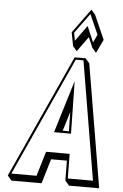

<svg xmlns="http://www.w3.org/2000/svg" viewBox="-72 -1201 819 1282"><g transform="rotate(5 337.5 -560.0)"><path d="M477.2 -825H403.8L27.6 0L54.9 31.8H256.8L306.4 -133.2H412L413.6 0L440.8 31.8H642.8L504.4 -793.2ZM369.3 -990 386.6 -899 413.8 -867.2 486.1 -967.5 515.7 -899 542.9 -867.2 586.4 -958.2 514.8 -1120.2 487.6 -1152ZM366.9 -330 406.1 -458.3 408.4 -330ZM404.2 -569 403.3 -570H404.1ZM385.4 -988.3 483.3 -1122.3 542.6 -988.3 517.3 -935.4 471.6 -1041 395.5 -935.4ZM464 -810 597.3 -15H428.6L426.6 -180H268.5L218.9 -15H50.2L412.6 -810ZM423.8 -315 417.6 -666.5 310.1 -315Z"/></g></svg>

Font: Blink
Style: 3DObl
Weight: 400
Designer: Mew Too
Foundry: Cannot Into Space Fonts
Version: Version 001.000